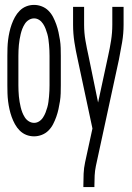

<svg xmlns="http://www.w3.org/2000/svg" viewBox="-20 -548 540 783"><path d="M119 8Q102 8 87 2Q72 -4 60.5 -15.5Q49 -27 41 -41.5Q33 -56 27.5 -71.5Q22 -87 18.5 -103Q15 -119 13 -135Q11 -151 10.5 -167.5Q10 -184 10 -200V-320Q10 -336 10.5 -352.5Q11 -369 13 -385Q15 -401 18.5 -417Q22 -433 27.5 -448.5Q33 -464 41 -478.5Q49 -493 60.5 -504.5Q72 -516 87 -522Q102 -528 119 -528Q135 -528 150.5 -522Q166 -516 177.5 -504.5Q189 -493 196.5 -478.5Q204 -464 209.5 -448.5Q215 -433 218.5 -417Q222 -401 224.5 -385Q227 -369 227.5 -352.5Q228 -336 228 -320V-200Q228 -184 227.5 -167.5Q227 -151 224.5 -135Q222 -119 218.5 -103Q215 -87 209.5 -71.5Q204 -56 196.5 -41.5Q189 -27 177.5 -15.5Q166 -4 150.5 2Q135 8 119 8ZM119 -47Q130 -47 139.5 -53Q149 -59 155.5 -69Q162 -79 166 -89.5Q170 -100 173 -110.5Q176 -121 177.5 -132.5Q179 -144 180 -155Q181 -166 181.5 -177.5Q182 -189 182 -200V-320Q182 -331 181.5 -342.5Q181 -354 180 -365Q179 -376 177.5 -387.5Q176 -399 173 -409.5Q170 -420 166 -430.5Q162 -441 155.5 -451Q149 -461 139.5 -467Q130 -473 119 -473Q108 -473 98 -467Q88 -461 81.5 -451Q75 -441 71 -430.5Q67 -420 64.5 -409.5Q62 -399 60 -387.5Q58 -376 57 -365Q56 -354 55.5 -342.5Q55 -331 55 -320V-200Q55 -189 55.5 -177.5Q56 -166 57 -155Q58 -144 60 -132.5Q62 -121 64.5 -110.5Q67 -100 71 -89.5Q75 -79 81.5 -69Q88 -59 98 -53Q108 -47 119 -47ZM320 215V208Q320 184 321 160.5Q322 137 327 114L357 -24L297 -305Q289 -340 283.5 -375.5Q278 -411 278 -447V-520H323V-447Q323 -414 328.5 -382.5Q334 -351 341 -320L380 -130L421 -320Q428 -351 433 -383Q438 -415 438 -447V-520H484V-447Q484 -411 478 -375.5Q472 -340 465 -305L371 129Q367 148 366 168Q365 188 365 208V215Z"/></svg>

Font: Iosevka Term Curly Light
Style: Regular
Weight: 300
Designer: Belleve Invis
Foundry: Belleve Invis
Version: Version 32.3.0